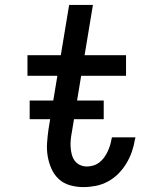

<svg xmlns="http://www.w3.org/2000/svg" viewBox="-20 -755 640 783"><path d="M320 8Q292 8 265.5 0.5Q239 -7 220 -24.5Q201 -42 190 -66.5Q179 -91 174.5 -118Q170 -145 172 -173Q174 -201 178 -229L214 -446H92V-530H228L262 -735H359L325 -530H494V-446H311L273 -216Q270 -201 268.5 -185.5Q267 -170 268 -155Q269 -140 272.5 -126Q276 -112 284 -100.5Q292 -89 305.5 -82.5Q319 -76 334 -76Q347 -76 360.5 -80Q374 -84 385 -92.5Q396 -101 404.5 -112.5Q413 -124 419 -137Q425 -150 429 -163Q433 -176 435 -189Q436 -190 436 -191.5Q436 -193 436 -195H532Q532 -192 531.5 -189.5Q531 -187 530 -185Q526 -160 517.5 -135.5Q509 -111 495 -88Q481 -65 462 -46Q443 -27 419.5 -14.5Q396 -2 370.5 3Q345 8 320 8ZM101 -269V-345H403V-269Z"/></svg>

Font: Iosevka Slab MdExObl
Style: Regular
Weight: 500
Width: 7
Italic angle: -9°
Monospace: yes
Designer: Belleve Invis
Foundry: Belleve Invis
Version: Version 11.1.1; ttfautohint (v1.8.3)